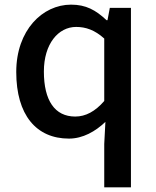

<svg xmlns="http://www.w3.org/2000/svg" viewBox="-20 -584 670 827"><path d="M429 36V223H544V-550H453L443 -497H439C392 -541 350 -564 286 -564C163 -564 50 -454 50 -274C50 -89 136 13 277 13C337 13 391 -18 434 -59ZM304 -82C216 -82 169 -151 169 -276C169 -395 231 -468 308 -468C349 -468 388 -455 429 -418V-149C390 -104 349 -82 304 -82Z"/></svg>

Font: Spoqa Han Sans Neo Medium
Style: Regular
Weight: 500
Designer: [Spoqa Han Sans Neo] Dong-huui Kim ___ Younghwa Kang ___ Yujin Lee ___ [Noto Sans] Ryoko NISHIZUKA ____ (kana & ideograp
Foundry: Spoqa (http://www.spoqa-han-sans.com)
Version: Version 1.100;hotconv 1.0.109;makeotfexe 2.5.65596